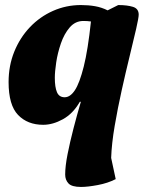

<svg xmlns="http://www.w3.org/2000/svg" viewBox="-20 -482 569 760"><path d="M301 258Q264 258 251 244Q238 230 238 209Q238 176 247.5 128Q257 80 271 26Q285 -28 300 -79H296Q269 -32 229 -10Q189 12 151 12Q89 12 51.5 -27Q14 -66 14 -157Q14 -222 36.5 -277.5Q59 -333 98.5 -374.5Q138 -416 190 -439Q242 -462 300 -462Q330 -462 356 -457.5Q382 -453 406 -441L448 -462Q483 -462 506 -455Q529 -448 529 -424Q529 -412 519 -368Q509 -324 493.5 -261Q478 -198 462 -126Q446 -54 434 16Q422 86 420 143L438 227Q407 243 367 250.5Q327 258 301 258ZM197 -174Q197 -137 205.5 -117Q214 -97 236 -97Q258 -97 276.5 -125Q295 -153 311.5 -218.5Q328 -284 340 -397Q326 -399 310 -399Q278 -399 256 -373.5Q234 -348 221 -310Q208 -272 202.5 -235Q197 -198 197 -174Z"/></svg>

Font: Petrona Black
Style: Italic
Weight: 900
Italic angle: -9°
Designer: Ringo R. Seeber
Foundry: Ringo R. Seeber
Version: Version 2.001; ttfautohint (v1.8.3)